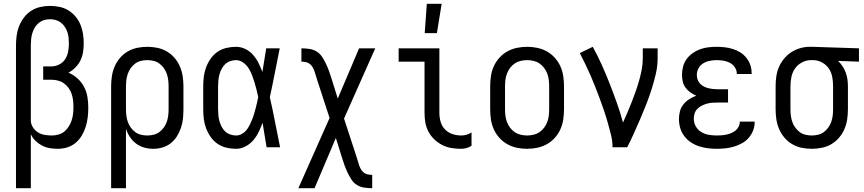

<svg xmlns="http://www.w3.org/2000/svg" viewBox="-20 -774 4540 1009"><path d="M64 215V-535Q64 -561 67.5 -587Q71 -613 80.5 -637Q90 -661 106 -682Q122 -703 143.5 -717Q165 -731 190.5 -737Q216 -743 242 -743Q267 -743 292 -738Q317 -733 338.5 -720Q360 -707 376.5 -687.5Q393 -668 402.5 -645Q412 -622 416 -597Q420 -572 420 -547Q420 -524 416.5 -501Q413 -478 403 -457Q393 -436 376.5 -419.5Q360 -403 340 -392Q366 -381 387.5 -361.5Q409 -342 422 -317Q435 -292 439.5 -264Q444 -236 444 -208Q444 -183 441 -157.5Q438 -132 430.5 -108Q423 -84 410 -62Q397 -40 377.5 -23.5Q358 -7 333.5 0.5Q309 8 284 8Q262 8 241 4.5Q220 1 201 -9Q182 -19 166.5 -34Q151 -49 142 -69V215ZM253 -62Q270 -62 287.5 -67Q305 -72 318.5 -83Q332 -94 341.5 -109.5Q351 -125 356.5 -141.5Q362 -158 364 -176Q366 -194 366 -211Q366 -229 364 -246.5Q362 -264 356.5 -280.5Q351 -297 340.5 -311.5Q330 -326 316 -336Q302 -346 285 -350.5Q268 -355 250 -355H207V-425H250Q271 -425 291 -435Q311 -445 322.5 -463Q334 -481 338 -502.5Q342 -524 342 -545Q342 -561 340.5 -576Q339 -591 334 -605.5Q329 -620 320.5 -633Q312 -646 299.5 -655.5Q287 -665 272 -669Q257 -673 242 -673Q226 -673 210.5 -668Q195 -663 182.5 -652.5Q170 -642 162 -628Q154 -614 149.5 -598.5Q145 -583 143.5 -567Q142 -551 142 -535V-137Q144 -118 154.5 -102.5Q165 -87 181 -77.5Q197 -68 215.5 -65Q234 -62 253 -62Z M564 215V-320Q564 -347 568 -373.5Q572 -400 582.5 -424.5Q593 -449 610.5 -469.5Q628 -490 651 -503.5Q674 -517 700.5 -522.5Q727 -528 754 -528Q781 -528 807.5 -522.5Q834 -517 857 -503.5Q880 -490 897.5 -469.5Q915 -449 925.5 -424.5Q936 -400 940 -373.5Q944 -347 944 -320V-200Q944 -175 941.5 -150.5Q939 -126 931 -102.5Q923 -79 910 -58Q897 -37 877.5 -21.5Q858 -6 834 1Q810 8 785 8Q761 8 738 1.5Q715 -5 696 -19Q677 -33 663.5 -53Q650 -73 642 -96V215ZM754 -62Q771 -62 787.5 -66Q804 -70 817.5 -80Q831 -90 841 -104Q851 -118 856.5 -134Q862 -150 864 -166.5Q866 -183 866 -200V-320Q866 -337 864 -353.5Q862 -370 856.5 -386Q851 -402 841 -416Q831 -430 817.5 -440Q804 -450 787.5 -454Q771 -458 754 -458Q737 -458 720.5 -454Q704 -450 690.5 -440Q677 -430 667 -416Q657 -402 651.5 -386Q646 -370 644 -353.5Q642 -337 642 -320V-200Q642 -183 644 -166.5Q646 -150 651.5 -134Q657 -118 667 -104Q677 -90 690.5 -80Q704 -70 720.5 -66Q737 -62 754 -62Z M1220 8Q1195 8 1169.5 2Q1144 -4 1123 -18.5Q1102 -33 1087 -54.5Q1072 -76 1063 -100Q1054 -124 1051 -149Q1048 -174 1048 -200V-320Q1048 -346 1051 -371Q1054 -396 1063 -420Q1072 -444 1087 -465.5Q1102 -487 1123 -501.5Q1144 -516 1169.5 -522Q1195 -528 1220 -528Q1246 -528 1269.5 -516.5Q1293 -505 1310 -485.5Q1327 -466 1338.5 -443Q1350 -420 1359 -396Q1364 -427 1369 -458Q1374 -489 1379 -520H1450Q1437 -456 1424.5 -391.5Q1412 -327 1398 -263Q1413 -198 1425.5 -132Q1438 -66 1452 0H1381Q1376 -32 1370.5 -64Q1365 -96 1360 -128V-129Q1351 -104 1339.5 -80.5Q1328 -57 1311 -37Q1294 -17 1270 -4.5Q1246 8 1220 8ZM1220 -62Q1236 -62 1250 -69.5Q1264 -77 1274 -89Q1284 -101 1291 -115Q1298 -129 1304 -143.5Q1310 -158 1314.5 -173Q1319 -188 1323 -203Q1327 -218 1330.5 -233Q1334 -248 1337 -264Q1333 -283 1328 -303Q1323 -323 1317 -342.5Q1311 -362 1304 -380.5Q1297 -399 1286 -416Q1275 -433 1257.5 -445.5Q1240 -458 1220 -458Q1205 -458 1189.5 -452.5Q1174 -447 1163 -436.5Q1152 -426 1144.5 -411.5Q1137 -397 1133 -382Q1129 -367 1127.5 -351.5Q1126 -336 1126 -320V-200Q1126 -184 1127.5 -168.5Q1129 -153 1133 -138Q1137 -123 1144.5 -108.5Q1152 -94 1163 -83.5Q1174 -73 1189.5 -67.5Q1205 -62 1220 -62Z M1633 215H1548L1712 -154L1651 -341Q1647 -354 1643 -366Q1639 -378 1635.5 -390.5Q1632 -403 1626.5 -414.5Q1621 -426 1611.5 -435Q1602 -444 1589.5 -447Q1577 -450 1564 -450V-520Q1585 -520 1605.5 -517Q1626 -514 1643.5 -503.5Q1661 -493 1672.5 -475.5Q1684 -458 1693 -439Q1702 -420 1709 -401Q1716 -382 1722 -362L1755 -256L1867 -520H1952L1788 -151L1849 36Q1853 49 1857 61Q1861 73 1864.5 85.5Q1868 98 1873.5 109.5Q1879 121 1888.5 130Q1898 139 1910.5 142Q1923 145 1936 145V215Q1915 215 1894.5 212Q1874 209 1856.5 198.5Q1839 188 1827.5 170.5Q1816 153 1807 134Q1798 115 1791 96Q1784 77 1778 57L1745 -49Z M2404 8Q2378 8 2353 4Q2328 0 2305 -11.5Q2282 -23 2263 -41Q2244 -59 2232 -81.5Q2220 -104 2215.5 -129Q2211 -154 2211 -180V-450H2075V-520H2289V-180Q2289 -157 2295.5 -134Q2302 -111 2318.5 -94Q2335 -77 2357.5 -69.5Q2380 -62 2404 -62Q2418 -62 2432 -66Q2446 -70 2458 -78V-8Q2446 0 2432 4Q2418 8 2404 8ZM2212 -600 2223 -754H2301L2276 -600Z M2750 8Q2723 8 2696.5 2.5Q2670 -3 2646.5 -16Q2623 -29 2604.5 -49.5Q2586 -70 2575 -94.5Q2564 -119 2560 -146Q2556 -173 2556 -200V-320Q2556 -347 2560 -374Q2564 -401 2575 -425.5Q2586 -450 2604.5 -470.5Q2623 -491 2646.5 -504Q2670 -517 2696.5 -522.5Q2723 -528 2750 -528Q2777 -528 2803.5 -522.5Q2830 -517 2853.5 -504Q2877 -491 2895.5 -470.5Q2914 -450 2925 -425.5Q2936 -401 2940 -374Q2944 -347 2944 -320V-200Q2944 -173 2940 -146Q2936 -119 2925 -94.5Q2914 -70 2895.5 -49.5Q2877 -29 2853.5 -16Q2830 -3 2803.5 2.5Q2777 8 2750 8ZM2750 -62Q2767 -62 2784 -66Q2801 -70 2815 -79.5Q2829 -89 2839.5 -103Q2850 -117 2856 -133Q2862 -149 2864 -166Q2866 -183 2866 -200V-320Q2866 -337 2864 -354Q2862 -371 2856 -387Q2850 -403 2839.5 -417Q2829 -431 2815 -440.5Q2801 -450 2784 -454Q2767 -458 2750 -458Q2733 -458 2716 -454Q2699 -450 2685 -440.5Q2671 -431 2660.5 -417Q2650 -403 2644 -387Q2638 -371 2636 -354Q2634 -337 2634 -320V-200Q2634 -183 2636 -166Q2638 -149 2644 -133Q2650 -117 2660.5 -103Q2671 -89 2685 -79.5Q2699 -70 2716 -66Q2733 -62 2750 -62Z M3199 0Q3199 -33 3191 -65Q3183 -97 3174 -129Q3165 -161 3154.5 -192Q3144 -223 3132.5 -254Q3121 -285 3109 -315.5Q3097 -346 3084 -376Q3071 -406 3056.5 -436Q3042 -466 3027 -495L3095 -528Q3121 -481 3143 -432Q3165 -383 3184.5 -333Q3204 -283 3222 -232.5Q3240 -182 3254 -130Q3266 -157 3278 -184.5Q3290 -212 3300.5 -239.5Q3311 -267 3321 -295Q3331 -323 3339 -351.5Q3347 -380 3352.5 -409Q3358 -438 3358 -468V-520H3436V-468Q3436 -427 3426.5 -386Q3417 -345 3404.5 -305.5Q3392 -266 3377 -227.5Q3362 -189 3345.5 -151Q3329 -113 3312 -75Q3295 -37 3276 0Z M3747 8Q3723 8 3699.5 5Q3676 2 3653 -5.5Q3630 -13 3610 -26.5Q3590 -40 3575.5 -59.5Q3561 -79 3554.5 -102Q3548 -125 3548 -149Q3548 -170 3553.5 -190Q3559 -210 3572 -226Q3585 -242 3602.5 -253Q3620 -264 3639 -271Q3623 -278 3608 -288.5Q3593 -299 3582.5 -313.5Q3572 -328 3568 -345.5Q3564 -363 3564 -381Q3564 -403 3570 -425Q3576 -447 3589 -464.5Q3602 -482 3620.5 -495Q3639 -508 3660 -515.5Q3681 -523 3703 -525.5Q3725 -528 3747 -528Q3768 -528 3789.5 -525.5Q3811 -523 3831.5 -516.5Q3852 -510 3870.5 -498.5Q3889 -487 3902.5 -470Q3916 -453 3923 -432.5Q3930 -412 3930 -390V-385H3852V-388Q3852 -405 3841.5 -420.5Q3831 -436 3815.5 -444Q3800 -452 3782.5 -455Q3765 -458 3747 -458Q3729 -458 3710.5 -454.5Q3692 -451 3676 -441.5Q3660 -432 3651 -415.5Q3642 -399 3642 -380Q3642 -368 3646 -356Q3650 -344 3658.5 -335Q3667 -326 3678 -320Q3689 -314 3701 -311Q3713 -308 3725.5 -306.5Q3738 -305 3750 -305H3806V-235H3750Q3736 -235 3722 -234Q3708 -233 3694 -229Q3680 -225 3667.5 -218.5Q3655 -212 3645 -202Q3635 -192 3630.5 -178.5Q3626 -165 3626 -150Q3626 -129 3636.5 -110Q3647 -91 3665.5 -80Q3684 -69 3705 -65.5Q3726 -62 3747 -62Q3760 -62 3773 -63Q3786 -64 3799 -67Q3812 -70 3824 -75Q3836 -80 3846 -88.5Q3856 -97 3862 -109Q3868 -121 3868 -134V-135H3946V-132Q3946 -109 3937.5 -87.5Q3929 -66 3914 -49Q3899 -32 3879 -21Q3859 -10 3837 -3.5Q3815 3 3792.5 5.5Q3770 8 3747 8Z M4246 8Q4219 8 4192.5 2.5Q4166 -3 4143 -16.5Q4120 -30 4102.5 -50.5Q4085 -71 4074.5 -95.5Q4064 -120 4060 -146.5Q4056 -173 4056 -200V-320Q4056 -346 4059.5 -371.5Q4063 -397 4073 -420.5Q4083 -444 4099.5 -464.5Q4116 -485 4137.5 -499Q4159 -513 4184 -520.5Q4209 -528 4235 -528H4250L4494 -520V-450L4384 -454Q4398 -441 4408 -425.5Q4418 -410 4424.5 -392.5Q4431 -375 4433.5 -356.5Q4436 -338 4436 -320V-200Q4436 -173 4432 -146.5Q4428 -120 4417.5 -95.5Q4407 -71 4389.5 -50.5Q4372 -30 4349 -16.5Q4326 -3 4299.5 2.5Q4273 8 4246 8ZM4246 -62Q4263 -62 4279.5 -66Q4296 -70 4309.5 -80Q4323 -90 4333 -104Q4343 -118 4348.5 -134Q4354 -150 4356 -166.5Q4358 -183 4358 -200V-320Q4358 -344 4354 -367.5Q4350 -391 4337.5 -411Q4325 -431 4304 -443.5Q4283 -456 4259 -458H4242Q4217 -458 4194.5 -446Q4172 -434 4158 -414Q4144 -394 4139 -369.5Q4134 -345 4134 -320V-200Q4134 -183 4136 -166.5Q4138 -150 4143.5 -134Q4149 -118 4159 -104Q4169 -90 4182.5 -80Q4196 -70 4212.5 -66Q4229 -62 4246 -62Z"/></svg>

Font: Moesevka
Style: Regular
Weight: 400
Monospace: yes
Designer: Belleve Invis
Foundry: Belleve Invis
Version: Version 32.5.0; ttfautohint (v1.8.4)